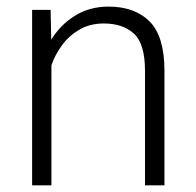

<svg xmlns="http://www.w3.org/2000/svg" viewBox="-20 -558 590 578"><path d="M292.5 -487.3Q251 -487.3 219.7 -469.2Q188.5 -451.2 167.2 -422.6Q146 -394 134.8 -361.8V0H76.7V-528.3H132.3L134.3 -438.5Q161.6 -483.4 205.8 -510.7Q250 -538.1 306.6 -538.1Q385.7 -538.1 430.4 -493.4Q475.1 -448.7 475.1 -344.2V0H416.5V-344.7Q416.5 -426.3 383.1 -456.8Q349.6 -487.3 292.5 -487.3Z"/></svg>

Font: Vazirmatn RD FD ExtraLight
Style: Regular
Weight: 200
Designer: Saber Rastikerdar
Foundry: Saber Rastikerdar
Version: Version 33.003